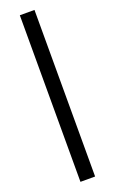

<svg xmlns="http://www.w3.org/2000/svg" viewBox="-196 -849 680 1135"><g transform="rotate(-20 144.0 -282.0)"><path d="M97.7 -806.2H189.9V241.7H97.7Z"/></g></svg>

Font: Poller One
Style: Regular
Weight: 400
Designer: Yvonne Schttler
Foundry: Yvonne Schttler
Version: Version 1.002